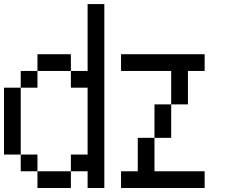

<svg xmlns="http://www.w3.org/2000/svg" viewBox="-20 -937 1123 957"><path d="M0 -166.7V-500H83.3V-166.7ZM750 -83.3H1000V0H583.3V-83.3H666.7V-250H750ZM750 -416.7H833.3V-250H750ZM166.7 -166.7V-83.3H83.3V-166.7ZM166.7 -83.3H333.3V0H166.7ZM166.7 -583.3V-500H83.3V-583.3ZM166.7 -666.7H333.3V-583.3H166.7ZM916.7 -416.7H833.3V-583.3H583.3V-666.7H1000V-583.3H916.7ZM333.3 -83.3V-166.7H416.7V-500H333.3V-583.3H416.7V-916.7H500V0H416.7V-83.3Z"/></svg>

Font: Galmuri11 Regular
Style: Regular
Weight: 400
Designer: Minseo Lee (Quiple)
Version: Version 2.356;hotconv 1.1.0;makeotfexe 2.6.0 DEVELOPMENT